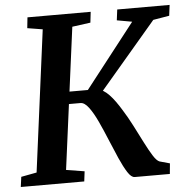

<svg xmlns="http://www.w3.org/2000/svg" viewBox="-53 -795 834 847"><g transform="rotate(-5 364.5 -371.5)"><path d="M509.5 0Q494.5 0 478.5 -25Q462.5 -50 445 -89.5Q427.5 -129 409.5 -173Q391.5 -217 373 -256.8Q354.5 -296.5 336 -321.2Q317.5 -346 299.5 -346H218.5L225.5 -400.5H337L558 -683.5L491 -695.5L497 -743H729L723 -695.5L651.5 -683.5L367.5 -350L379.5 -397.5Q392.5 -397.5 405 -390Q417.5 -382.5 430.5 -369Q443.5 -355.5 456.2 -337.8Q469 -320 481.5 -299.5Q503 -265.5 523.5 -225.5Q544 -185.5 562.5 -149Q581 -112.5 596.5 -88Q612 -63.5 624.5 -59L669.5 -46.5L665 0ZM5 0 11 -44.5 80 -57.5 162 -684.5 94.5 -695.5 99.5 -743H379.5L374 -695.5L293 -684.5L210.5 -57.5L291.5 -44.5L286 0Z"/></g></svg>

Font: Merriweather 20pt SemiBold
Style: Italic
Weight: 600
Italic angle: -7.8°
Version: Version 2.101